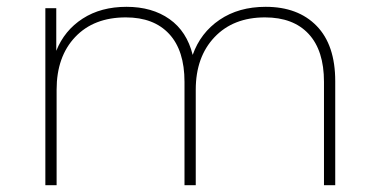

<svg xmlns="http://www.w3.org/2000/svg" viewBox="-20 -543 1099 563"><path d="M963 -305V0H930V-303Q930 -395 885 -443.5Q840 -492 757 -492Q664 -492 609 -434Q554 -376 554 -280V0H521V-303Q521 -395 476 -443.5Q431 -492 349 -492Q255 -492 200.5 -434.5Q146 -377 146 -280V0H113V-519H145V-394Q169 -454 222.5 -488.5Q276 -523 351 -523Q426 -523 477 -487Q528 -451 545 -382Q568 -447 624 -485Q680 -523 759 -523Q854 -523 908.5 -467Q963 -411 963 -305Z"/></svg>

Font: Montserrat Alternates ExLight
Style: Regular
Weight: 275
Designer: Julieta Ulanovsky
Foundry: Julieta Ulanovsky
Version: Version 7.200